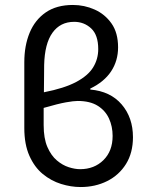

<svg xmlns="http://www.w3.org/2000/svg" viewBox="-20 -742 600 774"><path d="M305 12Q266 12 226 -0.5Q186 -13 152.5 -40.5Q119 -68 98.5 -114Q78 -160 78 -226V-491Q78 -558 99.5 -610Q121 -662 164.5 -692Q208 -722 274 -722Q320 -722 361.5 -703.5Q403 -685 429.5 -647.5Q456 -610 456 -551Q456 -497 428 -454.5Q400 -412 344 -385V-381Q425 -374 470.5 -321Q516 -268 516 -189Q516 -126 488 -81Q460 -36 412 -12Q364 12 305 12ZM303 -60Q360 -60 397 -96.5Q434 -133 434 -194Q434 -232 419.5 -264Q405 -296 374 -315.5Q343 -335 293 -335Q277 -335 246 -329.5Q215 -324 156 -307Q156 -291 156 -274Q156 -257 156 -238Q156 -184 171 -149.5Q186 -115 209 -95.5Q232 -76 257 -68Q282 -60 303 -60ZM158 -480Q158 -448 157.5 -421Q157 -394 157 -370Q239 -386 287 -411.5Q335 -437 355.5 -470.5Q376 -504 376 -544Q376 -601 347.5 -627.5Q319 -654 279 -654Q223 -654 191.5 -610Q160 -566 158 -480Z"/></svg>

Font: .
Style: 
Weight: 400
Designer: Paul D. Hunt, Dalton Maag
Foundry: Dalton Maag Ltd
Version: Version 1.200